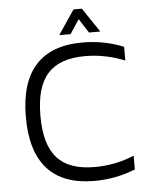

<svg xmlns="http://www.w3.org/2000/svg" viewBox="-58 -891 743 945"><g transform="rotate(-5 314.0 -419.0)"><path d="M382 -844H341L260 -724H316L362 -794L407 -724H463L382 -844ZM133 -336C133 -525 209 -610 378 -610C446 -610 512 -596 573 -571V-639C509 -665 441 -678 370 -678C165 -678 61 -563 61 -336C61 -109 165 6 370 6C441 6 509 -7 573 -33V-101C511 -75 446 -62 378 -62C209 -62 133 -147 133 -336Z"/></g></svg>

Font: Maven Pro
Style: Regular
Weight: 400
Designer: Joe Prince
Foundry: Joe Prince
Version: Version 1.003